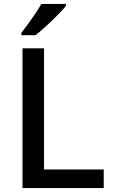

<svg xmlns="http://www.w3.org/2000/svg" viewBox="-20 -961 578 981"><path d="M95 0V-714H205V-95H510V0ZM317 -931Q306 -917 287 -897Q268 -877 245.5 -855.5Q223 -834 201 -814.5Q179 -795 161 -781H89V-793Q104 -812 123 -838Q142 -864 160.5 -891.5Q179 -919 191 -941H317Z"/></svg>

Font: Noto Sans Adlam Unjoined Medium
Style: Regular
Weight: 500
Version: Version 3.001